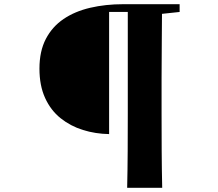

<svg xmlns="http://www.w3.org/2000/svg" viewBox="-20 -767 1040 915"><path d="M500 -128Q435 -129 375.5 -147.5Q316 -166 269 -203.5Q222 -241 195 -300Q168 -359 168 -440Q168 -523 198.5 -581.5Q229 -640 283 -676.5Q337 -713 410 -730Q483 -747 567 -747H836V-710L752 -701Q751 -637 751 -572Q750 -483 750 -393V-226Q750 -138 750.5 -49Q751 40 753 128H586Q588 42 588.5 -46.5Q589 -135 589 -225V-710H500Z"/></svg>

Font: Early Summer Mincho Heavy
Style: Regular
Weight: 900
Designer: GuiWonder
Version: Version 1.002